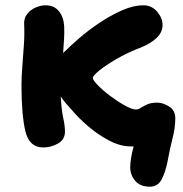

<svg xmlns="http://www.w3.org/2000/svg" viewBox="-20 -546 689 724"><path d="M143 10Q90 10 75.5 -52Q61 -114 61 -225Q61 -253 64 -293Q67 -333 70 -375.5Q73 -418 71 -455Q70 -478 83 -494Q96 -510 115 -518Q134 -526 152 -526Q184 -526 202 -504Q220 -482 222 -447Q223 -424 221.5 -398Q220 -372 218 -346Q241 -369 276.5 -400Q312 -431 354.5 -459.5Q397 -488 440 -507Q483 -526 521 -526Q552 -526 572.5 -502Q593 -478 593 -452Q593 -424 570.5 -403Q548 -382 516 -369Q459 -347 417.5 -322.5Q376 -298 353 -279Q330 -260 330 -252Q330 -244 349 -224.5Q368 -205 396 -184Q424 -163 451 -148Q478 -133 493 -133Q501 -133 511 -139.5Q521 -146 535.5 -152.5Q550 -159 573 -159Q594 -159 617.5 -144.5Q641 -130 641 -100Q641 -64 631 -26Q621 12 612 62Q604 103 589.5 130.5Q575 158 545 158Q508 158 489.5 135.5Q471 113 471 85Q471 72 474 51.5Q477 31 484 6Q478 6 472 6Q434 6 392.5 -15.5Q351 -37 314 -68.5Q277 -100 252 -130Q242 -141 230.5 -154Q219 -167 209 -182Q212 -130 218.5 -100.5Q225 -71 225 -50Q225 -20 199 -5Q173 10 143 10Z"/></svg>

Font: Shantell Sans Normal
Style: Bold
Weight: 700
Designer: Stephen Nixon, Anya Danilova, Shantell Martin
Foundry: Arrow Type
Version: Version 1.009;[a7da0bfa3]